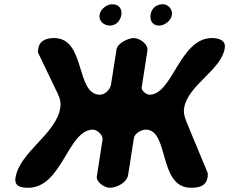

<svg xmlns="http://www.w3.org/2000/svg" viewBox="-20 -887 1084 908"><path d="M53 -45C47 -5 81 1 113 1C275 1 300 -274 420 -274C439 -274 468 -248 465 -227L438 -53C434 -25 475 1 499 1C530 1 580 -22 586 -60L613 -233C617 -257 649 -274 669 -274C782 -274 727 1 883 1C921 1 955 -6 962 -50C962 -53 963 -64 963 -67C948 -104 876 -276 861 -313C853 -334 847 -352 851 -377C868 -484 1027 -556 1043 -659C1049 -697 1015 -707 982 -707C830 -707 796 -439 687 -439C673 -439 648 -458 650 -473L677 -647C682 -678 641 -707 612 -707C588 -707 536 -684 531 -653L505 -487C501 -462 475 -439 453 -439C336 -439 387 -707 236 -707C200 -707 167 -696 161 -657C161 -654 159 -642 159 -640C173 -610 241 -470 255 -440C264 -420 269 -400 265 -377C246 -253 72 -169 53 -45ZM451 -817C446 -787 472 -766 500 -766C530 -766 550 -790 554 -818C558 -846 541 -867 511 -867C485 -867 455 -844 451 -817ZM692 -817C688 -788 703 -766 732 -766C759 -766 789 -789 793 -817C797 -842 776 -867 750 -867C718 -867 696 -846 692 -817Z"/></svg>

Font: Asimov Print
Style: Regular
Weight: 500
Designer: Google
Version: Version 2.000980: 2014